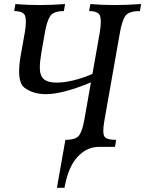

<svg xmlns="http://www.w3.org/2000/svg" viewBox="-20 -713 705 932"><path d="M293 198.7H256.3L297.4 -34.2Q350.1 -34.2 365.2 -57.4Q380.4 -80.6 389.2 -130.9L421.4 -313Q283.2 -255.9 202.6 -255.9Q142.1 -255.9 100.1 -286.1Q72.8 -305.7 72.8 -366.7Q72.8 -399.4 80.6 -444.3L100.1 -553.2Q105.5 -584 105.5 -605.5Q105.5 -621.1 103 -632.3Q96.7 -659.2 48.8 -659.2L54.7 -693.4Q108.4 -688.5 172.9 -688.5Q229.5 -688.5 295.9 -693.4L290 -659.2Q238.3 -659.2 222.7 -633.5Q207 -607.9 197.8 -554.2L180.7 -457Q173.3 -413.1 173.3 -384.3Q173.3 -345.2 193.1 -328.6Q212.9 -312 252.9 -312Q329.1 -312 428.7 -354L463.9 -553.2Q469.2 -584 469.2 -605.5Q469.2 -621.1 466.8 -632.3Q460.4 -659.2 412.6 -659.2L418.5 -693.4Q472.2 -688.5 536.1 -688.5Q593.8 -688.5 665 -693.4L659.2 -659.2Q602.5 -659.2 586.9 -633.5Q571.3 -607.9 562 -554.2L486.8 -127.9Q481.4 -98.1 481.4 -78.1Q481.4 -64.5 484.4 -55.7Q490.7 -34.2 543.9 -34.2L538.1 0H459Q401.4 0 356.2 48.6Q311 97.2 293 198.7Z"/></svg>

Font: Kelvinch
Style: Italic
Weight: 400
Italic angle: -10°
Designer: Paul James Miller
Foundry: High-Logic / Made with FontCreator
Version: Version 3.40;July 22, 2017;FontCreator 11.0.0.2388 64-bit